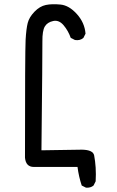

<svg xmlns="http://www.w3.org/2000/svg" viewBox="-20 -775 540 889"><path d="M377.9 93.8 358.4 84Q344.7 43 338.9 -2H136.7Q99.6 -2 95.7 -44.9Q95.7 -539.1 98.6 -590.8Q101.6 -642.6 108.4 -668.9Q115.2 -695.3 139.6 -720.7Q164.1 -746.1 192.4 -752Q220.7 -757.8 260.3 -753.9Q299.8 -750 335.9 -710Q372.1 -669.9 376 -619.1L366.2 -599.6Q350.6 -585.9 327.1 -589.8L307.6 -599.6Q295.9 -632.8 274.4 -658.2Q252.9 -683.6 226.1 -677.7Q199.2 -671.9 187.5 -652.3Q175.8 -632.8 176.3 -583Q176.8 -533.2 171.9 -79.1L359.4 -82Q411.1 -81.1 416 -55.2Q420.9 -29.3 422.9 1Q424.8 31.2 422.9 64.5L413.1 84Q399.4 95.7 377.9 93.8Z"/></svg>

Font: JasonHandwriting1
Style: Regular
Weight: 400
Version: Version 1.48.20